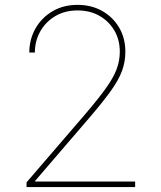

<svg xmlns="http://www.w3.org/2000/svg" viewBox="-20 -757 652 777"><path d="M87.4 0V-19L322.3 -292Q377.4 -356.4 408.2 -399.4Q439 -442.4 451.9 -476.8Q464.8 -511.2 464.8 -547.9Q464.8 -596.2 442.6 -633.8Q420.4 -671.4 382.1 -693.1Q343.8 -714.8 293.9 -714.8Q242.7 -714.8 203.9 -691.9Q165 -668.9 143.1 -630.1Q121.1 -591.3 121.1 -544.4H98.6Q98.6 -597.7 123.5 -641.6Q148.4 -685.5 192.4 -711.4Q236.3 -737.3 293.9 -737.3Q350.1 -737.3 393.6 -712.6Q437 -688 462.2 -645.3Q487.3 -602.5 487.3 -547.9Q487.3 -507.3 473.9 -470.5Q460.4 -433.6 428.2 -388.7Q396 -343.8 339.8 -278.3L122.1 -24.9V-22.5H526.9V0Z"/></svg>

Font: Inter 16pt Thin
Style: Regular
Weight: 250
Version: Version 4.001;git-66647c0bb